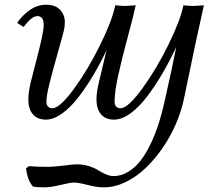

<svg xmlns="http://www.w3.org/2000/svg" viewBox="-20 -511 916 824"><path d="M768.6 -83Q757.3 -30.8 734.1 22.7Q710.9 76.2 677.5 124.5Q644 172.9 604.7 210.4Q565.4 248 518.8 270.5Q472.2 293 425.8 293Q394.5 293 355.7 282.7Q316.9 272.5 298.3 272.5Q281.7 272.5 240.2 282.7Q198.7 293 168 293Q136.2 293 121.6 289.6Q98.1 264.2 91.8 211.4L104 202.1Q142.1 205.1 186.5 205.1Q208 205.1 251.5 199.7Q294.9 194.3 309.6 194.3Q337.4 194.3 362.1 202.1Q386.7 210 401.4 219.5Q416 229 433.8 236.8Q451.7 244.6 467.3 244.6Q500.5 244.6 530.5 226.3Q560.5 208 584 177.5Q607.4 147 627.7 104Q647.9 61 662.4 15.1Q676.8 -30.8 688 -83Q719.7 -223.1 736.3 -309.1Q708.5 -249.5 678 -197.3Q647.5 -145 612.5 -98.4Q577.6 -51.8 540.3 -24.7Q502.9 2.4 469.2 2.4Q433.1 2.4 413.6 -20.5Q394 -43.5 394 -83.5Q394 -113.3 403.3 -153.3Q404.3 -156.7 417 -210Q429.7 -263.2 437 -294.9Q409.7 -237.3 379.6 -187Q349.6 -136.7 315.7 -92.8Q281.7 -48.8 245.6 -23.2Q209.5 2.4 176.8 2.4Q140.6 2.4 121.1 -20.5Q101.6 -43.5 101.6 -83.5Q101.6 -113.3 110.8 -153.3Q116.7 -178.2 133.5 -242.4Q150.4 -306.6 158.9 -345.5Q167.5 -384.3 167.5 -404.3Q167.5 -441.9 140.6 -441.9Q137.2 -441.9 133.5 -440.9Q129.9 -439.9 126.7 -438.7Q123.5 -437.5 119.9 -434.8Q116.2 -432.1 113.5 -430.4Q110.8 -428.7 106.9 -424.8Q103 -420.9 101.3 -419.2Q99.6 -417.5 95.7 -412.8Q91.8 -408.2 90.6 -406.7Q89.4 -405.3 85.4 -400.4Q81.5 -395.5 81.1 -395L53.7 -412.6Q74.7 -444.3 107.4 -467.5Q140.1 -490.7 178.2 -490.7Q217.8 -490.7 238 -468.8Q258.3 -446.8 258.3 -416Q258.3 -397 253.9 -379.4Q246.1 -347.7 225.8 -276.6Q205.6 -205.6 192.4 -152.6Q179.2 -99.6 179.2 -74.2Q179.2 -60.5 186.3 -53.5Q193.4 -46.4 204.6 -46.4Q236.3 -46.4 297.4 -129.9Q358.4 -213.4 410.4 -319.3Q462.4 -425.3 474.6 -488.3Q501.5 -485.4 518.1 -485.4L562.5 -488.3Q553.2 -444.8 528.1 -351.6Q502.9 -258.3 487.3 -187.5Q471.7 -116.7 471.7 -74.2Q471.7 -60.5 478.8 -53.5Q485.8 -46.4 497.1 -46.4Q528.8 -46.4 589.8 -129.9Q650.9 -213.4 702.9 -319.3Q754.9 -425.3 767.1 -488.3Q793 -485.4 810.5 -485.4L855 -488.3Q824.2 -353.5 768.6 -83Z"/></svg>

Font: Flanker
Style: Italic
Weight: 400
Italic angle: -12°
Designer: Flanker
Version: Version 2.027